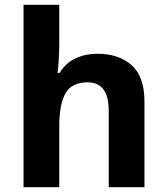

<svg xmlns="http://www.w3.org/2000/svg" viewBox="-20 -780 697 800"><path d="M227 -605Q227 -565 224.5 -528Q222 -491 220 -476H228Q254 -518 295 -537Q336 -556 386 -556Q475 -556 528.5 -508.5Q582 -461 582 -356V0H433V-319Q433 -437 345 -437Q278 -437 252.5 -390.5Q227 -344 227 -257V0H78V-760H227Z"/></svg>

Font: Noto Sans Devanagari UI
Style: Bold
Weight: 700
Designer: Jelle Bosma - Monotype Design Team
Foundry: Monotype Imaging Inc.
Version: Version 2.004; ttfautohint (v1.8.4.7-5d5b)